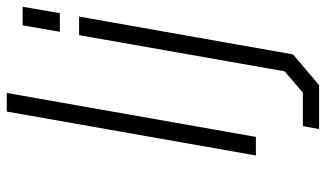

<svg xmlns="http://www.w3.org/2000/svg" viewBox="-218 -559 964 568"><g transform="rotate(-90 264.0 -275.0)"><path d="M88 0 218 -737H273L143 0ZM454 -580 473 -690H528L509 -580ZM166 187 175 139H274L337 85L444 -523H499L387 110L296 187Z"/></g></svg>

Font: Tomorrow Light
Style: Italic
Weight: 300
Italic angle: -10°
Designer: Tony de Marco, Monica Rizzolli
Foundry: Just in Type
Version: Version 2.002